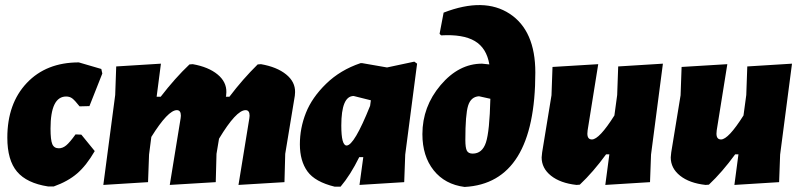

<svg xmlns="http://www.w3.org/2000/svg" viewBox="-20 -728 3170 760"><path d="M292 -481 381 -455 385 -437 334 -308 295 -307Q276 -331 266 -338.5Q256 -346 242 -346Q180 -346 180 -219Q180 -174 187 -157.5Q194 -141 213 -141Q228 -141 242 -152.5Q256 -164 279 -196L302 -195L355 -130Q322 -73 285.5 -41.5Q249 -10 193 10H170Q86 -3 47.5 -48.5Q9 -94 9 -183Q9 -318 86 -399.5Q163 -481 292 -481Z M617 -476 600 -345H616Q673 -419 730 -473L743 -474Q805 -463 841 -433.5Q877 -404 876 -363L875 -349L874 -345H888Q941 -415 1000 -473L1013 -474Q1076 -463 1112.5 -433.5Q1149 -404 1148 -363L1147 -349L1109 -119L1106 -7L924 4L967 -260L968 -270Q968 -292 952 -292Q915 -292 847 -179L837 -119L834 -7L652 4L695 -260L696 -270Q696 -292 680 -292Q645 -292 579 -186L570 -116L566 -7L389 4L436 -352L440 -465Z M1407 -478H1414L1512 -461L1620 -484L1631 -476L1584 -116L1580 -7L1403 4L1418 -106H1402Q1367 -35 1328 11H1305Q1227 -8 1197 -49.5Q1167 -91 1167 -157Q1167 -221 1191 -281.5Q1215 -342 1271 -396.5Q1327 -451 1407 -478ZM1331 -231Q1331 -152 1352 -152Q1382 -152 1445 -309L1448 -331L1380 -348Q1331 -348 1331 -231Z M1819 12Q1741 2 1696.5 -54Q1652 -110 1652 -197Q1652 -306 1724 -391Q1796 -476 1888 -476Q1899 -475 1917 -473Q1906 -538 1859.5 -565.5Q1813 -593 1726 -588L1720 -594L1736 -678Q1896 -740 1997.5 -673.5Q2099 -607 2099 -441Q2099 -3 1819 12ZM1822 -174Q1822 -143 1828 -131.5Q1834 -120 1851 -120Q1889 -120 1903.5 -164Q1918 -208 1921 -337L1876 -347Q1844 -345 1833 -310Q1822 -275 1822 -174Z M2348 -474 2306 -212 2305 -199Q2305 -176 2323 -176Q2352 -176 2412 -271L2423 -352L2427 -465L2604 -476L2557 -116L2553 -7L2376 4L2392 -117H2379Q2328 -47 2275 3L2262 4Q2198 -3 2161 -32.5Q2124 -62 2124 -105L2126 -125L2163 -351L2167 -463Z M2859 -474 2817 -212 2816 -199Q2816 -176 2834 -176Q2863 -176 2923 -271L2934 -352L2938 -465L3115 -476L3068 -116L3064 -7L2887 4L2903 -117H2890Q2839 -47 2786 3L2773 4Q2709 -3 2672 -32.5Q2635 -62 2635 -105L2637 -125L2674 -351L2678 -463Z"/></svg>

Font: Alegreya Sans Black
Style: Italic
Weight: 900
Italic angle: -7°
Designer: Juan Pablo del Peral
Foundry: Huerta Tipografica
Version: Version 2.007